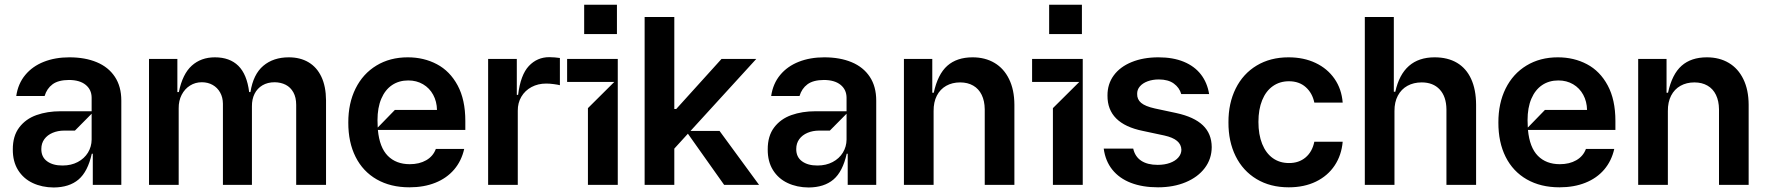

<svg xmlns="http://www.w3.org/2000/svg" viewBox="-20 -801 7657 832"><path d="M35.5 -153.4Q35.2 -211.6 63.4 -248.8Q91.6 -285.9 138.3 -302.4Q185 -318.9 242.2 -318.9H377.1V-377.8Q376.8 -412.6 351.2 -433.4Q325.6 -454.2 279.1 -454.5Q232.6 -454.2 207.7 -435.7Q182.9 -417.3 173.3 -384.9H50.4Q58.2 -438.6 89.5 -476.2Q120.7 -513.8 169.9 -533.2Q219.1 -552.6 280.5 -552.6Q348.7 -552.6 399.3 -531.4Q449.9 -510.3 477.8 -468.2Q505.7 -426.1 505.7 -365.1V0H382.1V-134.9H377.8Q360.4 -57.2 320.3 -23.1Q280.2 11 212.4 11.4Q161.9 11 121.6 -8Q81.3 -27 58.2 -64.1Q35.2 -101.2 35.5 -153.4ZM377.1 -196V-308.2L304.7 -235.1H258.5Q230.8 -235.1 208.1 -225.5Q185.4 -215.9 172.2 -198Q159.1 -180 159.1 -155.5Q158.7 -120.7 184.1 -102.1Q209.5 -83.5 251.4 -83.8Q288.4 -83.8 316.9 -98.9Q345.5 -114 361.2 -139.7Q376.8 -165.5 377.1 -196Z M625.7 0V-545.5H748.6V-402H755Q771 -480.5 811.1 -516.5Q851.2 -552.6 911.2 -552.6Q975.5 -552.6 1012.8 -515.8Q1050.1 -479 1059.7 -402H1065.3Q1077.4 -479 1120.9 -515.8Q1164.4 -552.6 1231.5 -552.6Q1280.9 -552.6 1316.9 -531.2Q1353 -509.9 1372.7 -468.2Q1392.4 -426.5 1392.8 -366.5V0H1263.5V-346.6Q1263.5 -378.9 1251.2 -400.9Q1239 -422.9 1218 -433.6Q1197.1 -444.2 1170.5 -444.6Q1139.6 -444.6 1117.2 -431.3Q1094.8 -418 1083.1 -394.5Q1071.4 -371.1 1071.7 -340.2V0H946V-351.6Q945.7 -379.3 933.9 -400.2Q922.2 -421.2 901.6 -432.9Q881 -444.6 854.4 -444.6Q826.3 -444.6 803.4 -430.2Q780.5 -415.8 767.2 -390.1Q753.9 -364.3 754.3 -331.7V0Z M1996.4 -237.9H1617.5Q1624.6 -161.9 1660.5 -125.7Q1696.4 -89.5 1755.7 -89.5Q1797.2 -89.5 1827.1 -106.7Q1856.9 -123.9 1868.6 -155.5H1991.5Q1979.8 -103.7 1947.8 -66.2Q1915.8 -28.8 1866.5 -9.1Q1817.1 10.7 1754.3 10.7Q1672.6 10.7 1612.6 -23.6Q1552.6 -57.9 1520.8 -121.3Q1489 -184.7 1489.3 -269.9Q1489 -353.3 1520.8 -417.4Q1552.6 -481.5 1611.2 -517Q1669.7 -552.6 1747.2 -552.6Q1816.8 -552.6 1873.2 -522.7Q1929.7 -492.9 1963.1 -430.9Q1996.4 -369 1996.4 -277ZM1691.1 -324.6H1873.6Q1872.9 -361.2 1857.1 -390.3Q1841.3 -419.4 1813.2 -435.9Q1785.2 -452.4 1749.3 -452.4Q1708.8 -452.4 1678.8 -432.2Q1648.8 -411.9 1632.3 -373.2Q1615.8 -334.5 1615.8 -280.2Q1615.8 -263.8 1616.8 -248.2Z M2095.2 0V-545.5H2219.5V-389.9H2225.1Q2235.8 -476.9 2271.8 -515.1Q2307.9 -553.3 2360.1 -553.3Q2371.1 -553.3 2384.2 -552.2Q2397.4 -551.1 2406.2 -549.7V-431.8Q2396.7 -434.3 2379.1 -436.6Q2361.5 -438.9 2346.6 -438.9Q2311.4 -438.9 2283.2 -423.8Q2255 -408.7 2239.2 -381.9Q2223.4 -355.1 2223.7 -321V0Z M2657 0H2527.7V-332.4L2642 -446H2437.5V-545.5H2657ZM2653.4 -653.4H2511.4V-780.5H2653.4Z M3269.2 0H3117.9L2960.9 -221.6L2902 -157V0H2773.4V-727.3H2902V-328.8H2910.5L3106.5 -545.5H3257.1L2972.3 -233.7H3098Z M3306.8 -153.4Q3306.5 -211.6 3334.7 -248.8Q3362.9 -285.9 3409.6 -302.4Q3456.3 -318.9 3513.5 -318.9H3648.4V-377.8Q3648.1 -412.6 3622.5 -433.4Q3596.9 -454.2 3550.4 -454.5Q3503.9 -454.2 3479 -435.7Q3454.2 -417.3 3444.6 -384.9H3321.7Q3329.5 -438.6 3360.8 -476.2Q3392 -513.8 3441.2 -533.2Q3490.4 -552.6 3551.8 -552.6Q3620 -552.6 3670.6 -531.4Q3721.2 -510.3 3749.1 -468.2Q3777 -426.1 3777 -365.1V0H3653.4V-134.9H3649.1Q3631.7 -57.2 3591.6 -23.1Q3551.5 11 3483.7 11.4Q3433.2 11 3392.9 -8Q3352.6 -27 3329.5 -64.1Q3306.5 -101.2 3306.8 -153.4ZM3648.4 -196V-308.2L3576 -235.1H3529.8Q3502.1 -235.1 3479.4 -225.5Q3456.7 -215.9 3443.5 -198Q3430.4 -180 3430.4 -155.5Q3430 -120.7 3455.4 -102.1Q3480.8 -83.5 3522.7 -83.8Q3559.7 -83.8 3588.2 -98.9Q3616.8 -114 3632.5 -139.7Q3648.1 -165.5 3648.4 -196Z M4025.6 0H3897V-545.5H4019.9V-399.1H4026.3Q4043.7 -479.4 4085 -516Q4126.4 -552.6 4194.6 -552.6Q4248.9 -552.6 4289.6 -528.4Q4330.3 -504.3 4352.8 -457.9Q4375.4 -411.6 4375.7 -347.3V0H4247.2V-327.4Q4246.8 -363.6 4234 -389.9Q4221.2 -416.2 4197.3 -430Q4173.3 -443.9 4140.6 -443.9Q4106.5 -443.9 4080.3 -429.2Q4054 -414.4 4039.6 -386.4Q4025.2 -358.3 4025.6 -319.6Z M4671.9 0H4542.6V-332.4L4657 -446H4452.4V-545.5H4671.9ZM4668.3 -653.4H4526.3V-780.5H4668.3Z M4762.8 -157H4890.6Q4898.4 -122.2 4925.4 -104.4Q4952.4 -86.6 4996.4 -86.6Q5026.6 -86.6 5049.7 -95Q5072.8 -103.3 5085.9 -118.3Q5099.1 -133.2 5099.4 -152Q5098.7 -175.1 5080.6 -190.3Q5062.5 -205.6 5025.6 -213.8L4932.5 -233.7Q4778.1 -264.9 4779.1 -387.1Q4778.8 -436.8 4806.3 -474.3Q4833.8 -511.7 4884.1 -532.1Q4934.3 -552.6 5000 -552.6Q5063.2 -552.6 5109.7 -533.4Q5156.2 -514.2 5183.9 -478.5Q5211.6 -442.8 5219.5 -393.5H5098.7Q5090.9 -421.2 5066.6 -438.9Q5042.3 -456.7 5001.4 -456.7Q4974.8 -456.7 4953.1 -448.7Q4931.5 -440.7 4919.4 -426.5Q4907.3 -412.3 4907.7 -394.2Q4907 -370.4 4924.9 -355.3Q4942.8 -340.2 4984.4 -331L5077.4 -311.1Q5154.5 -294.4 5192.5 -258Q5230.5 -221.6 5230.8 -163.4Q5230.5 -112.2 5200.6 -72.8Q5170.8 -33.4 5118.1 -11.4Q5065.3 10.7 4997.9 10.7Q4930.8 10.7 4880.5 -8.7Q4830.3 -28.1 4800.1 -65.7Q4769.9 -103.3 4762.8 -157Z M5303.3 -270.6Q5302.9 -353.3 5334.7 -417.4Q5366.5 -481.5 5425.6 -517Q5484.7 -552.6 5563.9 -552.6Q5629.6 -552.6 5680.9 -528.2Q5732.2 -503.9 5763 -459.5Q5793.7 -415.1 5798.3 -356.5H5675.4Q5666.9 -397.7 5638.3 -423.3Q5609.7 -448.9 5565.3 -448.9Q5525.6 -448.9 5495.6 -427.7Q5465.6 -406.6 5449.4 -366.8Q5433.2 -327.1 5433.2 -272.7Q5433.2 -217.7 5449.4 -177.4Q5465.6 -137.1 5495.4 -115.8Q5525.2 -94.5 5565.3 -94.5Q5608 -94.1 5637.3 -118.6Q5666.5 -143.1 5675.4 -186.8H5798.3Q5793.3 -128.6 5763.5 -83.8Q5733.7 -39.1 5682.7 -14.2Q5631.7 10.7 5564.6 10.7Q5484.4 10.7 5425.1 -25Q5365.8 -60.7 5334.3 -124.5Q5302.9 -188.2 5303.3 -270.6Z M5894.2 0V-727.3H6019.9V-403.4H6026.3Q6059.3 -552.6 6196.7 -552.6Q6253.6 -552.6 6293.7 -528.8Q6333.8 -505 6354.9 -459Q6376.1 -413 6376.4 -347.3V0H6247.9V-327.4Q6247.2 -382.5 6218.8 -413.2Q6190.3 -443.9 6140.6 -443.9Q6105.8 -443.9 6079 -429.2Q6052.2 -414.4 6037.3 -386.4Q6022.4 -358.3 6022.7 -319.6V0Z M6980.1 -237.9H6601.2Q6608.3 -161.9 6644.2 -125.7Q6680 -89.5 6739.3 -89.5Q6780.9 -89.5 6810.7 -106.7Q6840.6 -123.9 6852.3 -155.5H6975.1Q6963.4 -103.7 6931.5 -66.2Q6899.5 -28.8 6850.1 -9.1Q6800.8 10.7 6737.9 10.7Q6656.2 10.7 6596.2 -23.6Q6536.2 -57.9 6504.4 -121.3Q6472.7 -184.7 6473 -269.9Q6472.7 -353.3 6504.4 -417.4Q6536.2 -481.5 6594.8 -517Q6653.4 -552.6 6730.8 -552.6Q6800.4 -552.6 6856.9 -522.7Q6913.4 -492.9 6946.7 -430.9Q6980.1 -369 6980.1 -277ZM6674.7 -324.6H6857.2Q6856.5 -361.2 6840.7 -390.3Q6824.9 -419.4 6796.9 -435.9Q6768.8 -452.4 6733 -452.4Q6692.5 -452.4 6662.5 -432.2Q6632.5 -411.9 6615.9 -373.2Q6599.4 -334.5 6599.4 -280.2Q6599.4 -263.8 6600.5 -248.2Z M7207.4 0H7078.8V-545.5H7201.7V-399.1H7208.1Q7225.5 -479.4 7266.9 -516Q7308.2 -552.6 7376.4 -552.6Q7430.8 -552.6 7471.4 -528.4Q7512.1 -504.3 7534.6 -457.9Q7557.2 -411.6 7557.5 -347.3V0H7429V-327.4Q7428.6 -363.6 7415.8 -389.9Q7403.1 -416.2 7379.1 -430Q7355.1 -443.9 7322.4 -443.9Q7288.4 -443.9 7262.1 -429.2Q7235.8 -414.4 7221.4 -386.4Q7207 -358.3 7207.4 -319.6Z"/></svg>

Font: Riot Sans
Style: Bold
Weight: 600
Designer: Rasmus Andersson
Foundry: rsms
Version: Version 4.001